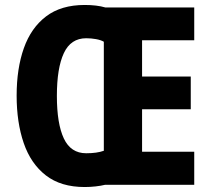

<svg xmlns="http://www.w3.org/2000/svg" viewBox="-20 -744 850 773"><path d="M321 -724Q370 -724 404 -714H762V-582H552V-436H748V-304H552V-133H762V0H403Q387 4 365 6.5Q343 9 321 9Q225 9 164.5 -38Q104 -85 75.5 -168Q47 -251 47 -359Q47 -468 76 -550Q105 -632 165.5 -678Q226 -724 321 -724ZM327 -590Q265 -590 237 -530Q209 -470 209 -358Q209 -246 237 -186.5Q265 -127 327 -127Q370 -127 398 -137V-576Q386 -583 366.5 -586.5Q347 -590 327 -590Z"/></svg>

Font: Noto Sans Kannada Condensed ExtraBold
Style: Regular
Weight: 800
Width: 3
Designer: Jelle Bosma - Monotype Design Team
Foundry: Monotype Imaging Inc.
Version: Version 2.005; ttfautohint (v1.8.4.7-5d5b)